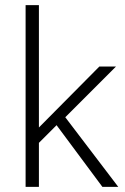

<svg xmlns="http://www.w3.org/2000/svg" viewBox="-20 -730 487 750"><path d="M132 -172V0H80V-710H132V-232L368 -470H433L235 -272L442 0H380L201 -241Z"/></svg>

Font: Mukta Vaani ExtraLight
Style: Regular
Weight: 275
Designer: Noopur Datye, Girish Dalvi, Yashodeep Gholap, Pallavi Karambelkar
Foundry: Ek Type
Version: Version 2.538;PS 1.000;hotconv 16.6.51;makeotf.lib2.5.65220;